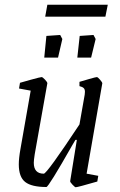

<svg xmlns="http://www.w3.org/2000/svg" viewBox="-20 -778 506 807"><path d="M344 -48 393 -39 389 -15Q306 9 298 9Q295 9 284.5 -2Q274 -13 275 -17L303 -190H297L284 -168Q184 8 175 8Q113 8 86 -13Q59 -34 59 -87Q59 -113 66 -152L109 -397L60 -406L64 -430Q70 -432 110 -443Q150 -454 155 -454Q159 -454 169 -443.5Q179 -433 179 -428L126 -130Q122 -104 122 -94Q122 -48 164 -48Q177 -48 314 -255L336 -380Q337 -385 337 -392Q337 -403 331.5 -408Q326 -413 314 -416V-434Q327 -438 355 -446Q383 -454 387 -454Q391 -454 400.5 -443Q410 -432 410 -428ZM175 -627 233 -631 242 -614 224 -536H166ZM315 -627 373 -631 382 -614 363 -536H305ZM179 -758H433L423 -708H170Z"/></svg>

Font: Grenze Light
Style: Italic
Weight: 300
Italic angle: -10°
Designer: Renata Polastri
Foundry: Omnibus-Type
Version: Version 1.002; ttfautohint (v1.8)